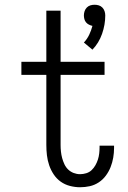

<svg xmlns="http://www.w3.org/2000/svg" viewBox="-20 -780 540 808"><path d="M369 -571 333 -601Q347 -616 355.5 -634Q364 -652 369 -671Q361 -673 354 -676.5Q347 -680 342 -686Q337 -692 335 -700Q333 -708 333 -715Q333 -724 336 -733Q339 -742 345.5 -748.5Q352 -755 360.5 -757.5Q369 -760 378 -760Q387 -760 395.5 -757.5Q404 -755 410.5 -748.5Q417 -742 420 -733Q423 -724 423 -715Q423 -676 409.5 -637.5Q396 -599 369 -571ZM317 8Q296 8 274.5 2.5Q253 -3 235.5 -15.5Q218 -28 206 -46Q194 -64 187 -84.5Q180 -105 177.5 -126.5Q175 -148 175 -170V-465H70V-520H175V-735H235V-520H420V-465H235V-170Q235 -156 236.5 -142Q238 -128 241.5 -115Q245 -102 251 -89Q257 -76 267 -66.5Q277 -57 290 -52Q303 -47 317 -47Q330 -47 343 -51Q356 -55 365.5 -64Q375 -73 381.5 -84.5Q388 -96 392 -108.5Q396 -121 397.5 -134Q399 -147 399 -160V-167H460V-157Q460 -137 456.5 -116.5Q453 -96 445.5 -77Q438 -58 425.5 -41Q413 -24 395.5 -12.5Q378 -1 358 3.5Q338 8 317 8Z"/></svg>

Font: Iosevka Curly Slab Light
Style: Regular
Weight: 300
Monospace: yes
Designer: Belleve Invis
Foundry: Belleve Invis
Version: Version 22.1.2; ttfautohint (v1.8.4)